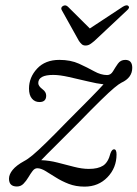

<svg xmlns="http://www.w3.org/2000/svg" viewBox="-20 -686 512 715"><path d="M414 -111Q414 -61 380.2 -26Q346.5 9 295 9Q262.5 9 236 -1.2Q209.5 -11.5 188 -25.2Q166.5 -39 149.2 -49.2Q132 -59.5 119 -59.5Q109 -59.5 101.2 -49.2Q93.5 -39 85.5 -25.5Q77.5 -12 67.5 -1.8Q57.5 8.5 43 8.5Q13.5 8.5 13.5 -20.5Q13.5 -36.5 27 -53.2Q40.5 -70 70.5 -86.5Q82.5 -92.5 101.5 -108.2Q120.5 -124 151.2 -154Q182 -184 230 -233.5Q281.5 -285 315.2 -319.2Q349 -353.5 365.5 -372Q342 -374.5 306.8 -383Q271.5 -391.5 236.8 -399.2Q202 -407 178.5 -407Q122.5 -407 122.5 -376.5Q122.5 -365.5 138.5 -353.5Q152 -343.5 152 -330Q152 -306 127 -306Q109.5 -306 98.8 -319Q88 -332 88 -356Q88 -398 118.2 -430.5Q148.5 -463 201 -463Q243 -463 274.2 -448.8Q305.5 -434.5 330.8 -420.5Q356 -406.5 379 -406.5Q392.5 -406.5 400.8 -420.5Q409 -434.5 419 -448.8Q429 -463 446.5 -463Q472.5 -463 472.5 -433.5Q472.5 -396.5 432 -378Q423 -373.5 405.5 -359Q388 -344.5 355.8 -313Q323.5 -281.5 270.5 -227Q217.5 -173.5 185.5 -142Q153.5 -110.5 133.5 -89.5Q163.5 -88.5 194.5 -80.5Q225.5 -72.5 255.5 -64.8Q285.5 -57 311 -57Q345 -57 364 -69.2Q383 -81.5 391.5 -115.5Q397 -130 404.5 -130Q414 -130 414 -111ZM331.5 -533.5Q322 -525.5 314.8 -521Q307.5 -516.5 298.5 -516.5Q290 -516.5 284.8 -521Q279.5 -525.5 274 -533.5L211 -646.5Q204 -657 214 -663.5Q224 -669.5 233 -661L314.5 -580L437.5 -661Q452.5 -670 458 -663.5Q465 -657.5 452 -646.5Z"/></svg>

Font: Fraunces 9pt S000 Light
Style: Italic
Weight: 300
Italic angle: -16°
Version: Version 1.000; ttfautohint (v1.8.3)